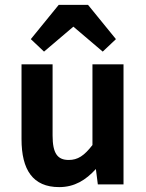

<svg xmlns="http://www.w3.org/2000/svg" viewBox="-20 -754 598 785"><path d="M68 -185C68 -60 114 11 222 11C285 11 331 -18 372 -63L380 0H485V-491H358V-161C324 -117 298 -100 261 -100C215 -100 195 -127 195 -200V-491H68ZM160 -543 280 -645 400 -543 454 -594 340 -734H220L106 -594Z"/></svg>

Font: Source Sans Pro SemBd
Style: Regular
Weight: 700
Designer: Paul D. Hunt
Foundry: Adobe Systems Incorporated
Version: Version 2.020;PS 2.0;hotconv 1.0.86;makeotf.lib2.5.63406